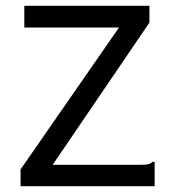

<svg xmlns="http://www.w3.org/2000/svg" viewBox="-20 -643 590 663"><path d="M51 -58 391 -548H64V-623H496V-565L162 -74H469Q485 -74 492.5 -76Q500 -78 506 -84H514V0H51Z"/></svg>

Font: Inconsolata SemiExpanded Medium
Style: Regular
Weight: 500
Width: 6
Monospace: yes
Designer: Raph Levien, Cyreal, Brenton Simpson
Foundry: Raph Levien, Cyreal, Google
Version: Version 3.001; ttfautohint (v1.8.2.53-6de2)